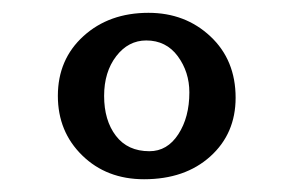

<svg xmlns="http://www.w3.org/2000/svg" viewBox="-20 -660 455 298"><path d="M203.6 -381.8Q145.5 -381.8 107.7 -418.7Q69.8 -455.6 69.8 -511.2Q69.8 -567.9 109.6 -604Q149.4 -640.1 210.4 -640.1Q267.6 -640.1 306.6 -603.5Q345.7 -566.9 345.7 -508.3Q345.7 -452.6 306.4 -417.2Q267.1 -381.8 203.6 -381.8ZM211.9 -425.3Q239.7 -425.3 256.8 -451.7Q273.9 -478 273.9 -516.6Q273.9 -548.3 255.9 -572.8Q237.8 -597.2 207 -597.2Q179.2 -597.2 160.4 -572.8Q141.6 -548.3 141.6 -511.2Q141.6 -473.1 159.9 -449.2Q178.2 -425.3 211.9 -425.3Z"/></svg>

Font: Elstob 6pt Medium
Style: Regular
Weight: 500
Designer: Peter S. Baker
Version: Version 1.015